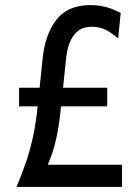

<svg xmlns="http://www.w3.org/2000/svg" viewBox="-20 -734 524 754"><path d="M45 0Q68 -55 84 -103Q100 -151 110.8 -202.2Q121.5 -253.5 128 -318L147 -500Q156.5 -599 201.5 -656.5Q246.5 -714 335 -714Q368.5 -714 397.5 -706Q426.5 -698 454 -683L444 -583Q418.5 -605.5 394.2 -617.2Q370 -629 341 -629Q295 -629 270.5 -596.5Q246 -564 240 -508L221 -326Q214.5 -261.5 206 -215.2Q197.5 -169 184.2 -130.2Q171 -91.5 150 -49L128 -87H459V0ZM55 -316.5V-389.5H401V-316.5Z"/></svg>

Font: Cabin
Style: Regular
Weight: 400
Width: 4
Designer: Pablo Impallari
Foundry: Pablo Impallari. http://www.impallari.com Igino Marini. http://www.ikern.com
Version: Version 3.001